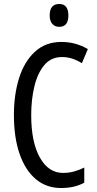

<svg xmlns="http://www.w3.org/2000/svg" viewBox="-20 -936 486 966"><path d="M292 -649Q237 -649 203 -608.5Q169 -568 153 -501.5Q137 -435 137 -357Q137 -221 180.5 -143.5Q224 -66 297 -66Q327 -66 353.5 -73.5Q380 -81 404 -93V-17Q356 10 287 10Q214 10 161 -34Q108 -78 79 -160.5Q50 -243 50 -358Q50 -460 76 -543Q102 -626 155.5 -675.5Q209 -725 289 -725Q361 -725 422 -689L392 -618Q370 -632 345 -640.5Q320 -649 292 -649ZM278 -916Q324 -916 324 -858Q324 -801 278 -801Q256 -801 243 -816Q230 -831 230 -858Q230 -916 278 -916Z"/></svg>

Font: Noto Sans Hebrew ExtraCondensed
Style: Regular
Weight: 400
Width: 2
Designer: Monotype Design Team
Foundry: Monotype Imaging Inc.
Version: Version 2.004; ttfautohint (v1.8.4.7-5d5b)